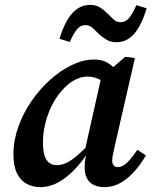

<svg xmlns="http://www.w3.org/2000/svg" viewBox="-20 -753 621 787"><path d="M146 14Q115 14 89.5 0.5Q64 -13 49.5 -43Q35 -73 35 -121Q35 -177 55 -233Q75 -289 109 -338.5Q143 -388 186 -426.5Q229 -465 275.5 -487Q322 -509 366 -509Q391 -509 409 -501.5Q427 -494 442.5 -479.5Q458 -465 474 -444L429 -398Q408 -418 385.5 -428.5Q363 -439 338 -439Q319 -439 300 -431.5Q281 -424 263 -410Q245 -396 229 -376Q207 -351 190.5 -316.5Q174 -282 165 -244Q156 -206 156 -169Q156 -120 170.5 -98Q185 -76 213 -76Q232 -76 252.5 -85.5Q273 -95 299 -117.5Q325 -140 360 -179L362 -127H340Q313 -86 282 -54.5Q251 -23 217 -4.5Q183 14 146 14ZM408 14Q370 14 348.5 -6Q327 -26 327 -68Q327 -79 328 -89Q329 -99 331 -108Q333 -117 335 -126L326 -128L399 -454L419 -456L493 -520L533 -515L451 -157Q446 -135 443 -120Q440 -105 440 -94Q440 -82 446 -75Q452 -68 464 -68Q481 -68 499.5 -85Q518 -102 543 -139L578 -116Q558 -81 532 -51.5Q506 -22 475 -4Q444 14 408 14ZM224 -594Q245 -664 276 -698.5Q307 -733 349 -733Q372 -733 388 -723.5Q404 -714 416 -702Q432 -687 444.5 -674.5Q457 -662 475 -662Q494 -662 508.5 -678.5Q523 -695 539 -732L581 -719Q560 -649 530 -614.5Q500 -580 458 -580Q434 -580 418 -589.5Q402 -599 388 -611Q374 -625 361 -637.5Q348 -650 330 -650Q310 -650 296 -633.5Q282 -617 266 -581Z"/></svg>

Font: Source Serif 4 SemiBold
Style: Italic
Weight: 600
Italic angle: -12°
Designer: Frank Grießhammer
Foundry: Adobe Systems Incorporated
Version: Version 4.004;hotconv 1.0.116;makeotfexe 2.5.65601